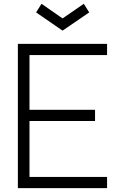

<svg xmlns="http://www.w3.org/2000/svg" viewBox="-20 -978 629 998"><path d="M443.8 -913.5 415.6 -958.3 305.2 -882.3 195.8 -958.3 167.7 -913.5 305.2 -818.8ZM536.5 -691.7V-750H72.9V0H536.5V-58.3H133.3V-349H474V-407.3H133.3V-691.7Z"/></svg>

Font: Manrope3 Light
Style: Regular
Weight: 300
Designer: Mikhail Sharanda
Foundry: Mikhail Sharanda
Version: Version 3.000;PS 003.000;hotconv 1.0.88;makeotf.lib2.5.64775